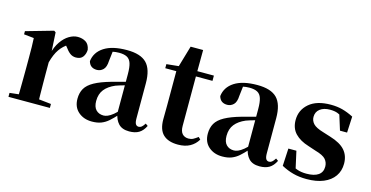

<svg xmlns="http://www.w3.org/2000/svg" viewBox="-74 -1047 2721 1410"><g transform="rotate(15 1287.0 -342.5)"><path d="M34 0V-30L141 -42H239L349 -30V0ZM102 0Q103 -26 103.5 -68Q104 -110 104.5 -156Q105 -202 105 -236V-316Q105 -366 104.5 -397.5Q104 -429 102 -465L26 -473V-497L233 -556L246 -547L254 -404V-403V-236Q254 -202 254.5 -156Q255 -110 255.5 -68Q256 -26 257 0ZM254 -321 218 -383H247Q261 -440 288 -479Q315 -518 348 -537.5Q381 -557 413 -557Q448 -557 474 -541Q500 -525 507 -484Q506 -452 489.5 -429.5Q473 -407 437 -407Q411 -407 391.5 -422Q372 -437 353 -464L330 -491L364 -485Q324 -461 297.5 -423Q271 -385 254 -321Z M672 17Q609 17 568 -19Q527 -55 527 -118Q527 -163 546 -196Q565 -229 611 -254.5Q657 -280 735 -302Q774 -313 824.5 -326Q875 -339 915 -349V-323Q875 -313 835 -302Q795 -291 771 -282Q719 -260 691.5 -225.5Q664 -191 664 -138Q664 -93 685.5 -70.5Q707 -48 743 -48Q757 -48 774.5 -55Q792 -62 815.5 -81Q839 -100 871 -136L888 -81H850Q822 -50 797 -28Q772 -6 742.5 5.5Q713 17 672 17ZM955 16Q901 16 873.5 -13.5Q846 -43 838 -92V-95V-387Q838 -440 828.5 -469.5Q819 -499 796.5 -511Q774 -523 736 -523Q711 -523 684.5 -517.5Q658 -512 621 -498L688 -523L679 -446Q677 -398 656.5 -378.5Q636 -359 609 -359Q557 -359 544 -408Q552 -477 614 -517Q676 -557 787 -557Q891 -557 937 -510Q983 -463 983 -357V-91Q983 -60 991 -47.5Q999 -35 1014 -35Q1026 -35 1036 -43Q1046 -51 1059 -71L1077 -58Q1058 -19 1029 -1.5Q1000 16 955 16Z M1251 -501V-541H1451V-501ZM1326 17Q1252 17 1213.5 -19.5Q1175 -56 1175 -135Q1175 -164 1175.5 -188Q1176 -212 1176 -242V-501H1092V-532L1199 -543L1181 -531L1231 -702H1326L1325 -524V-514V-125Q1325 -84 1342.5 -65Q1360 -46 1390 -46Q1410 -46 1425 -54Q1440 -62 1460 -77L1476 -61Q1454 -24 1417 -3.5Q1380 17 1326 17Z M1663 17Q1600 17 1559 -19Q1518 -55 1518 -118Q1518 -163 1537 -196Q1556 -229 1602 -254.5Q1648 -280 1726 -302Q1765 -313 1815.5 -326Q1866 -339 1906 -349V-323Q1866 -313 1826 -302Q1786 -291 1762 -282Q1710 -260 1682.5 -225.5Q1655 -191 1655 -138Q1655 -93 1676.5 -70.5Q1698 -48 1734 -48Q1748 -48 1765.5 -55Q1783 -62 1806.5 -81Q1830 -100 1862 -136L1879 -81H1841Q1813 -50 1788 -28Q1763 -6 1733.5 5.5Q1704 17 1663 17ZM1946 16Q1892 16 1864.5 -13.5Q1837 -43 1829 -92V-95V-387Q1829 -440 1819.5 -469.5Q1810 -499 1787.5 -511Q1765 -523 1727 -523Q1702 -523 1675.5 -517.5Q1649 -512 1612 -498L1679 -523L1670 -446Q1668 -398 1647.5 -378.5Q1627 -359 1600 -359Q1548 -359 1535 -408Q1543 -477 1605 -517Q1667 -557 1778 -557Q1882 -557 1928 -510Q1974 -463 1974 -357V-91Q1974 -60 1982 -47.5Q1990 -35 2005 -35Q2017 -35 2027 -43Q2037 -51 2050 -71L2068 -58Q2049 -19 2020 -1.5Q1991 16 1946 16Z M2304 17Q2248 17 2201.5 4.5Q2155 -8 2111 -32L2118 -165H2179L2211 -21L2160 -28V-64Q2193 -42 2223 -31.5Q2253 -21 2293 -21Q2352 -21 2383 -42.5Q2414 -64 2414 -106Q2414 -138 2394 -161.5Q2374 -185 2313 -202L2256 -221Q2190 -241 2152.5 -280Q2115 -319 2115 -382Q2115 -458 2172.5 -507.5Q2230 -557 2337 -557Q2386 -557 2426.5 -546Q2467 -535 2510 -513L2504 -390H2450L2407 -528L2452 -512V-482Q2422 -502 2398.5 -511Q2375 -520 2340 -520Q2293 -520 2264.5 -498Q2236 -476 2236 -438Q2236 -409 2256.5 -386.5Q2277 -364 2335 -347L2392 -329Q2471 -305 2506.5 -264.5Q2542 -224 2542 -163Q2542 -108 2513.5 -67.5Q2485 -27 2432 -5Q2379 17 2304 17Z"/></g></svg>

Font: Noto Serif TC ExtraLight ExtraBold
Style: Regular
Weight: 800
Version: Version 2.002-H1;hotconv 1.1.0;makeotfexe 2.6.0